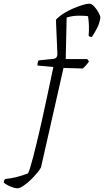

<svg xmlns="http://www.w3.org/2000/svg" viewBox="-157 -820 564 1040"><path d="M-64 200Q-72 200 -87.5 195Q-103 190 -117 182.5Q-131 175 -137 168Q-134 154 -130 150Q-95 146 -65.5 138.5Q-36 131 -5 119Q-1 112 6.5 87.5Q14 63 23 29Q32 -5 41 -43Q50 -81 58 -115Q66 -149 71 -172Q85 -236 100.5 -308Q116 -380 132 -457L46 -465Q46 -483 52 -493L132 -501Q143 -503 147.5 -507.5Q152 -512 154 -524L146 -713Q161 -730 186 -746Q211 -762 239 -774Q267 -786 290.5 -793Q314 -800 326 -800Q340 -800 353.5 -785Q367 -770 376.5 -752.5Q386 -735 387 -726Q382 -693 369 -668Q356 -643 341 -620Q327 -620 323 -627Q328 -678 320 -732Q310 -734 295.5 -734.5Q281 -735 270 -735Q252 -735 236 -732.5Q220 -730 204 -725L199 -500H316L325 -487Q319 -478 309 -466.5Q299 -455 291 -449L187 -452L65 87Q60 97 44.5 116Q29 135 9.5 154Q-10 173 -30 186.5Q-50 200 -64 200Z"/></svg>

Font: Texturina 72pt 72pt Thin
Style: Italic
Weight: 100
Italic angle: -11°
Designer: Guillermo Torres Carreño
Foundry: Omnibus-Type
Version: Version 1.002; ttfautohint (v1.8.3)